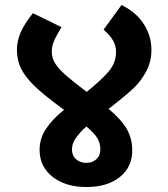

<svg xmlns="http://www.w3.org/2000/svg" viewBox="-20 -739 675 771"><path d="M442 -322 419 -304Q417 -302 416 -302Q467 -259 489 -221Q511 -183 511 -135Q511 -68 461 -28Q411 12 328 12Q243 12 191 -29Q139 -70 139 -137Q139 -183 164.5 -221.5Q190 -260 237 -298Q163 -352 123.5 -389Q84 -426 66 -461Q48 -496 48 -539Q48 -574 62.5 -608Q77 -642 112 -686L227 -630Q223 -623 211.5 -603.5Q200 -584 194 -567Q188 -550 188 -532Q188 -508 199.5 -487.5Q211 -467 240.5 -440.5Q270 -414 328 -370Q390 -420 418 -454Q446 -488 446 -530Q446 -556 433.5 -577Q421 -598 396 -620L468 -719Q528 -689 558 -641.5Q588 -594 588 -539Q588 -491 567 -452Q546 -413 517 -385.5Q488 -358 442 -322ZM327 -231Q299 -206 284 -184Q269 -162 269 -139Q269 -114 285.5 -99.5Q302 -85 326 -85Q351 -85 367 -99.5Q383 -114 383 -139Q383 -164 371 -184Q359 -204 327 -231Z"/></svg>

Font: FiraGOUPP
Style: Bold
Weight: 700
Designer: bBox Type
Foundry: bBox Type GmbH
Version: Version 1.001